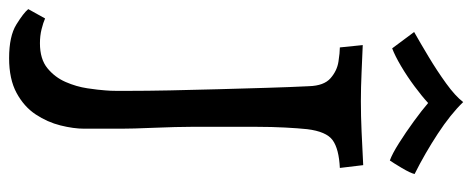

<svg xmlns="http://www.w3.org/2000/svg" viewBox="-366 -550 1012 411"><g transform="rotate(90 139.5 -345.0)"><path d="M59 141Q12 141 -13 125.5Q-38 110 -46 100L-26 64Q-17 68 -3 71.5Q11 75 27 75Q61 75 80.5 59Q100 43 110 20Q120 -3 123.5 -26.5Q127 -50 128 -65Q129 -76 129 -88.5Q129 -101 129 -114Q129 -153 128 -203Q127 -253 125.5 -306.5Q124 -360 122.5 -410.5Q121 -461 119 -501Q118 -533 102 -547Q86 -561 66.5 -564Q47 -567 36 -567L31 -616Q56 -615 89 -613.5Q122 -612 151 -612Q183 -612 216 -613.5Q249 -615 288 -617L294 -567Q253 -565 234.5 -551.5Q216 -538 211 -497Q209 -478 207.5 -449.5Q206 -421 206 -390.5Q206 -360 206 -334Q206 -303 206 -283Q206 -263 206 -247.5Q206 -232 206.5 -214Q207 -196 208 -170Q209 -144 209.5 -128Q210 -112 210 -98.5Q210 -85 210 -67.5Q210 -50 210 -20Q210 3 203 31Q196 59 179.5 84Q163 109 133.5 125Q104 141 59 141ZM38 -679 3 -726Q26 -739 56 -757Q86 -775 113 -794.5Q140 -814 153 -831Q179 -804 221 -776.5Q263 -749 307 -727Q305 -718 294 -699.5Q283 -681 278 -674Q264 -679 241 -693.5Q218 -708 194 -725.5Q170 -743 155 -756Q141 -743 119.5 -727Q98 -711 76 -698Q54 -685 38 -679Z"/></g></svg>

Font: Maname
Style: Regular
Weight: 400
Designer: Pathum Egodawatta
Foundry: mooniak
Version: Version 1.000; ttfautohint (v1.8.4.7-5d5b)